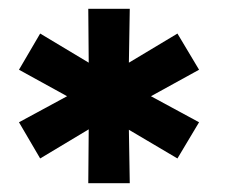

<svg xmlns="http://www.w3.org/2000/svg" viewBox="-20 -762 537 435"><path d="M322 -544 431 -485 382 -403 272 -468 274 -347H180L181 -469L71 -403L23 -485L132 -544L23 -604L71 -686L181 -620L180 -742H274L272 -620L382 -686L431 -604Z"/></svg>

Font: Montserrat GRBold
Style: Regular
Weight: 700
Designer: Julieta Ulanovsky
Foundry: Julieta Ulanovsky
Version: Version 1.00 May 29, 2023, initial release